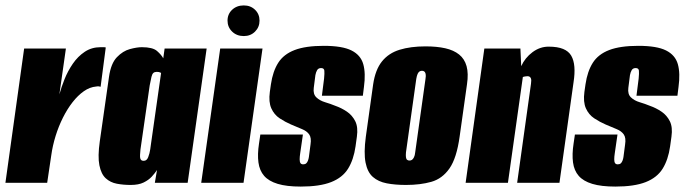

<svg xmlns="http://www.w3.org/2000/svg" viewBox="-29 -674 2525 708"><path d="M-9 0 60 -495H214L190 -326Q197 -352 209 -382Q221 -412 239.5 -439Q258 -466 283.5 -483Q309 -500 342 -500Q346 -500 352 -500Q358 -500 361 -499L342 -354Q340 -355 335.5 -355.5Q331 -356 326 -355Q302 -353 280 -337.5Q258 -322 238.5 -297Q219 -272 203 -240Q187 -208 176 -172.5Q165 -137 160 -101L145 0Z M453 8Q426 8 402 3.5Q378 -1 361 -16.5Q344 -32 337.5 -64.5Q331 -97 339 -153L373 -391Q380 -440 402 -463Q424 -486 450 -493Q476 -500 494 -500Q534 -500 550 -486Q566 -472 573 -459L578 -495H733L663 0H542L550 -47Q542 -35 530.5 -22.5Q519 -10 500.5 -1Q482 8 453 8ZM501 -81Q507 -81 511 -84.5Q515 -88 517.5 -94.5Q520 -101 522 -108.5Q524 -116 525 -123.5Q526 -131 527 -138L565 -405Q563 -406 561 -407Q559 -408 556 -408.5Q553 -409 549 -409Q541 -409 536.5 -405Q532 -401 529.5 -390.5Q527 -380 523 -359L489 -123Q488 -112 487.5 -104Q487 -96 488 -91Q489 -86 492 -83.5Q495 -81 501 -81Z M713 0 783 -495H939L869 0ZM870 -541Q844 -541 827 -557.5Q810 -574 810 -598Q810 -622 827 -638Q844 -654 870 -654Q895 -654 911.5 -638Q928 -622 928 -598Q928 -574 911.5 -557.5Q895 -541 870 -541Z M1080 14Q1028 14 995 4Q962 -6 945 -25.5Q928 -45 924 -75Q920 -105 926 -144L931 -178H1088L1078 -109Q1076 -96 1076 -86.5Q1076 -77 1079 -72.5Q1082 -68 1089 -68Q1096 -68 1100 -71.5Q1104 -75 1106.5 -81.5Q1109 -88 1110 -95L1116 -141Q1120 -166 1111 -178.5Q1102 -191 1084.5 -198Q1067 -205 1044 -215Q1023 -224 1002.5 -237.5Q982 -251 971.5 -274.5Q961 -298 966 -335L970 -363Q977 -411 997 -442.5Q1017 -474 1057.5 -489.5Q1098 -505 1165 -505Q1233 -505 1267 -488Q1301 -471 1310.5 -437.5Q1320 -404 1313 -353L1309 -321H1158L1166 -384Q1168 -404 1167 -413.5Q1166 -423 1155 -423Q1145 -423 1140.5 -415.5Q1136 -408 1134 -397L1128 -350Q1125 -327 1137.5 -315Q1150 -303 1170 -297Q1190 -291 1207 -284Q1230 -276 1250 -262.5Q1270 -249 1281 -227Q1292 -205 1287 -170L1282 -134Q1275 -85 1254.5 -52Q1234 -19 1192 -2.5Q1150 14 1080 14Z M1468 8Q1428 8 1397 2Q1366 -4 1346 -21.5Q1326 -39 1319 -74.5Q1312 -110 1320 -170L1347 -363Q1355 -417 1379.5 -447.5Q1404 -478 1444.5 -490.5Q1485 -503 1540 -503Q1582 -503 1613 -496Q1644 -489 1664 -473Q1684 -457 1691.5 -430Q1699 -403 1693 -363L1666 -171Q1655 -91 1628.5 -53Q1602 -15 1561.5 -3.5Q1521 8 1468 8ZM1481 -82Q1486 -82 1490 -84.5Q1494 -87 1497.5 -94Q1501 -101 1502 -112L1540 -383Q1542 -395 1540.5 -401.5Q1539 -408 1535.5 -410.5Q1532 -413 1527 -413Q1522 -413 1518 -410.5Q1514 -408 1511 -401.5Q1508 -395 1506 -383L1468 -112Q1467 -101 1468 -94Q1469 -87 1472.5 -84.5Q1476 -82 1481 -82Z M1688 0 1757 -495H1890L1893 -430Q1907 -461 1934.5 -481.5Q1962 -502 1994 -502Q2027 -502 2047.5 -493.5Q2068 -485 2077.5 -468.5Q2087 -452 2089 -427.5Q2091 -403 2086 -371L2034 0H1878L1929 -365Q1930 -372 1930 -377Q1930 -382 1928.5 -385.5Q1927 -389 1924 -391Q1921 -393 1916 -393Q1914 -393 1910.5 -392.5Q1907 -392 1904 -391.5Q1901 -391 1899 -390L1844 0Z M2240 14Q2188 14 2155 4Q2122 -6 2105 -25.5Q2088 -45 2084 -75Q2080 -105 2086 -144L2091 -178H2248L2238 -109Q2236 -96 2236 -86.5Q2236 -77 2239 -72.5Q2242 -68 2249 -68Q2256 -68 2260 -71.5Q2264 -75 2266.5 -81.5Q2269 -88 2270 -95L2276 -141Q2280 -166 2271 -178.5Q2262 -191 2244.5 -198Q2227 -205 2204 -215Q2183 -224 2162.5 -237.5Q2142 -251 2131.5 -274.5Q2121 -298 2126 -335L2130 -363Q2137 -411 2157 -442.5Q2177 -474 2217.5 -489.5Q2258 -505 2325 -505Q2393 -505 2427 -488Q2461 -471 2470.5 -437.5Q2480 -404 2473 -353L2469 -321H2318L2326 -384Q2328 -404 2327 -413.5Q2326 -423 2315 -423Q2305 -423 2300.5 -415.5Q2296 -408 2294 -397L2288 -350Q2285 -327 2297.5 -315Q2310 -303 2330 -297Q2350 -291 2367 -284Q2390 -276 2410 -262.5Q2430 -249 2441 -227Q2452 -205 2447 -170L2442 -134Q2435 -85 2414.5 -52Q2394 -19 2352 -2.5Q2310 14 2240 14Z"/></svg>

Font: Alumni Sans Thin Black
Style: Italic
Weight: 900
Italic angle: -8°
Version: Version 1.016